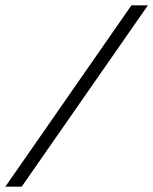

<svg xmlns="http://www.w3.org/2000/svg" viewBox="-47 -696 572 716"><path d="M-27 0 443 -676H504.5L34 0Z"/></svg>

Font: Newsreader 16pt 16pt
Style: Italic
Weight: 400
Italic angle: -17°
Version: Version 1.003